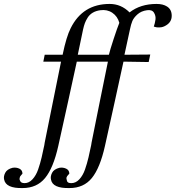

<svg xmlns="http://www.w3.org/2000/svg" viewBox="-160 -726 892 975"><path d="M688 -693Q712 -678 712 -646Q712 -614 683 -597Q675 -592 667 -589.5Q659 -587 651.5 -587Q644 -587 639.5 -587Q635 -587 628 -589L621 -591Q627 -608 629.5 -626.5Q632 -645 622 -661.5Q612 -678 586 -674Q557 -670 538 -653Q519 -636 512 -619Q505 -602 500 -577L472 -448L603 -449L595 -411L467 -413Q460 -382 422.5 -209Q385 -36 373 15Q348 127 306.5 178Q265 229 193 229Q107 231 99 186Q95 170 104.5 151.5Q114 133 142 126Q160 123 176 130.5Q192 138 192 156Q190 158 186.5 162Q183 166 181.5 168Q180 170 178.5 173.5Q177 177 177.5 181.5Q178 186 180 192Q182 204 202 204Q225 204 243 184.5Q261 165 271.5 135Q282 105 289.5 73Q297 41 303 11Q304 2 305 -2Q318 -65 347.5 -213.5Q377 -362 388 -413H230Q223 -382 185.5 -209Q148 -36 136 15Q111 127 69 178Q27 229 -45 229Q-130 231 -139 186Q-143 170 -133.5 151.5Q-124 133 -96 126Q-77 123 -61.5 130.5Q-46 138 -46 156Q-48 158 -52.5 163.5Q-57 169 -58 170.5Q-59 172 -60.5 179Q-62 186 -58 192Q-54 204 -35 204Q-13 204 5 184.5Q23 165 33.5 135Q44 105 51.5 73Q59 41 65 11Q66 2 67 -2Q83 -80 112 -225Q141 -370 150 -413H60L67 -448H158Q177 -540 199 -583Q260 -706 397 -706Q455 -706 498 -663Q553 -706 635 -706Q668 -706 688 -693ZM446 -610Q437 -643 410.5 -661Q384 -679 349 -674Q327 -671 311 -661.5Q295 -652 285.5 -637Q276 -622 271 -608.5Q266 -595 262 -577L235 -448Q259 -448 286 -448Q313 -448 345 -448Q377 -448 393 -448Q398 -470 417 -528Q436 -586 446 -610Z"/></svg>

Font: GFS Artemisia
Style: Italic
Weight: 400
Italic angle: -12°
Designer: Takis Katsoulidis and George D. Matthiopoulos
Foundry: George Matthiopoulos and Takis Katsoulidis
Version: Version 1.0